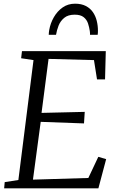

<svg xmlns="http://www.w3.org/2000/svg" viewBox="-20 -1020 635 1040"><path d="M2.5 0 5.5 -33.5 79.5 -45 161.5 -694.5 94.5 -704.5 99 -743H553L549 -590H505.5L489 -694.5L243 -701L205 -408.5L439 -414L435 -351.5L200.5 -360L158.5 -47L458.5 -56L512.5 -170.5L555 -158L513 0ZM386.5 -1000Q421 -1000 445 -987.5Q469 -975 483.2 -954.2Q497.5 -933.5 504 -907.5Q510.5 -881.5 510.5 -853.5Q510.5 -847.5 510.2 -842Q510 -836.5 509 -831.5H467.5Q467.5 -836 467.5 -841Q467.5 -846 466.5 -851.5Q463.5 -872.5 456.8 -893Q450 -913.5 433.2 -927Q416.5 -940.5 384.5 -940.5Q348.5 -940.5 327.8 -923.2Q307 -906 297.2 -881Q287.5 -856 283.5 -831.5H244Q244 -838.5 244.8 -844.5Q245.5 -850.5 246.5 -857Q253 -894.5 271.8 -927Q290.5 -959.5 319.5 -979.8Q348.5 -1000 386.5 -1000Z"/></svg>

Font: Merriweather 28pt Light
Style: Italic
Weight: 300
Italic angle: -7.8°
Version: Version 2.101